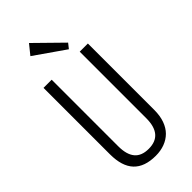

<svg xmlns="http://www.w3.org/2000/svg" viewBox="-289 -995 1065 1065"><g transform="rotate(-45 243.0 -463.0)"><path d="M243 7Q156 7 112.5 -39Q69 -85 69 -179V-700H133V-178Q133 -113 160 -80.5Q187 -48 243 -48Q353 -48 353 -178V-700H417V-179Q417 -133 404.5 -98Q392 -63 369 -40Q346 -17 314 -5Q282 7 243 7ZM343 -781 320 -752 142 -876 188 -933Z"/></g></svg>

Font: Pathway Extreme Condensed ExtraLight
Style: Regular
Weight: 250
Width: 3
Version: Version 1.001;gftools[0.9.26]